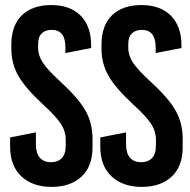

<svg xmlns="http://www.w3.org/2000/svg" viewBox="-20 -730 754 760"><path d="M183.1 -710Q257.3 -710 299.1 -668.2Q340.8 -626.5 340.8 -549.8V-540L238.8 -520V-542Q238.8 -577.6 225.3 -594.7Q211.9 -611.8 184.1 -611.8Q159.7 -611.8 145.3 -597.9Q130.9 -584 130.9 -555.2V-540Q130.9 -510.3 149.9 -481.4Q168.9 -452.6 220.2 -405.8Q291 -340.8 318.6 -291.5Q346.2 -242.2 346.2 -181.2V-147Q346.2 -71.3 302.5 -30.8Q258.8 9.8 184.1 9.8Q108.9 9.8 64.5 -32Q20 -73.7 20 -149.9V-186L122.1 -206.1V-158.2Q122.1 -123.5 137.7 -105.7Q153.3 -87.9 182.1 -87.9Q208.5 -87.9 224.4 -103.8Q240.2 -119.6 240.2 -154.8V-176.8Q240.2 -210 221.4 -239.3Q202.6 -268.6 150.9 -315.9Q80.6 -380.9 52.7 -429.7Q24.9 -478.5 24.9 -536.1V-553.2Q24.9 -629.4 66.7 -669.7Q108.4 -710 183.1 -710ZM540 -710Q614.3 -710 656.2 -668.2Q698.2 -626.5 698.2 -549.8V-540L596.2 -520V-542Q596.2 -611.8 541 -611.8Q516.6 -611.8 502.2 -597.9Q487.8 -584 487.8 -555.2V-540Q487.8 -510.3 506.8 -481.4Q525.9 -452.6 577.1 -405.8Q647.9 -340.8 675.5 -291.5Q703.1 -242.2 703.1 -181.2V-147Q703.1 -71.3 659.4 -30.8Q615.7 9.8 541 9.8Q465.8 9.8 421.4 -32Q377 -73.7 377 -149.9V-186L479 -206.1V-158.2Q479 -123.5 494.6 -105.7Q510.3 -87.9 539.1 -87.9Q565.4 -87.9 581.3 -103.8Q597.2 -119.6 597.2 -154.8V-176.8Q597.2 -210 578.4 -239.3Q559.6 -268.6 507.8 -315.9Q437.5 -380.9 409.7 -429.7Q381.8 -478.5 381.8 -536.1V-553.2Q381.8 -629.4 423.6 -669.7Q465.3 -710 540 -710Z"/></svg>

Font: BaseOne
Style: Regular
Weight: 400
Designer: Domenico Catapano
Foundry: Design by Basse
Version: Version 1.000;PS 001.001;hotconv 1.0.56